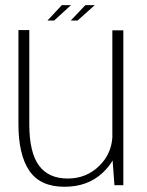

<svg xmlns="http://www.w3.org/2000/svg" viewBox="-20 -708 563 734"><path d="M417.5 0H451.5V-592H409.5V-182Q405 -119 360.5 -75Q311 -25.5 239 -25.5Q165 -25.5 128.5 -75.8Q92 -126 92 -233.5V-593H50.5V-233Q50.5 -117 92 -55.5Q133.5 6 226.5 6Q316.5 6 373.5 -48.5Q396.5 -70.5 410.5 -94.5ZM250.5 -629.5H276.5L342.5 -688.5H306.5ZM161.5 -629.5H187L251.5 -688.5H216.5Z"/></svg>

Font: Anybody Thin ExtraLight
Style: Regular
Weight: 250
Version: Version 1.113;gftools[0.9.25]